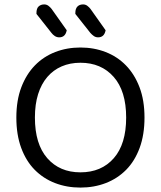

<svg xmlns="http://www.w3.org/2000/svg" viewBox="-20 -836 729 869"><path d="M634 -304Q634 -226 612 -166.5Q590 -107 551 -67.5Q512 -28 459 -7.5Q406 13 344 13Q282 13 229 -7.5Q176 -28 137 -67.5Q98 -107 76 -166.5Q54 -226 54 -304Q54 -382 76.5 -441Q99 -500 138 -540Q177 -580 230 -600.5Q283 -621 344 -621Q405 -621 458 -600.5Q511 -580 550 -540Q589 -500 611.5 -441Q634 -382 634 -304ZM551 -304Q551 -424 494.5 -488Q438 -552 344 -552Q297 -552 259 -535.5Q221 -519 194 -487.5Q167 -456 152.5 -410Q138 -364 138 -304Q138 -184 194 -120Q250 -56 344 -56Q439 -56 495 -120Q551 -184 551 -304ZM145 -773V-777Q145 -798 155 -807Q165 -816 180 -816Q191 -816 199.5 -809.5Q208 -803 214 -795L282 -699Q276 -667 248 -667Q237 -667 228 -673Q219 -679 213 -687ZM321 -773V-777Q321 -797 330.5 -806.5Q340 -816 356 -816Q367 -816 375.5 -809.5Q384 -803 390 -795L458 -699Q452 -667 424 -667Q413 -667 404.5 -673Q396 -679 389 -687Z"/></svg>

Font: Baloo 2
Style: Regular
Weight: 400
Designer: Sarang Kulkarni and Ek Type
Foundry: Ek Type
Version: Version 1.640;hotconv 1.0.111;makeotfexe 2.5.65597; ttfautoh